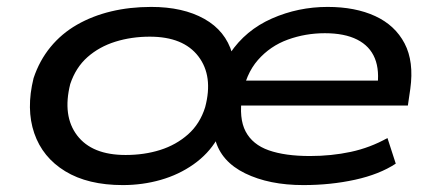

<svg xmlns="http://www.w3.org/2000/svg" viewBox="-20 -526 1268 555"><path d="M335 9Q234 9 168.5 -31Q103 -71 79 -141Q55 -211 77 -300Q94 -351 126 -390Q158 -429 202.5 -454.5Q247 -480 301 -493Q355 -506 417 -506Q509 -506 570.5 -471.5Q632 -437 651 -372H645Q690 -439 766 -472.5Q842 -506 927 -506Q1007 -506 1064.5 -479.5Q1122 -453 1149.5 -400.5Q1177 -348 1166 -269L1159 -221H652L663 -293H1098L1070 -270Q1078 -322 1063.5 -357.5Q1049 -393 1012.5 -411.5Q976 -430 919 -430Q863 -430 812 -411.5Q761 -393 725.5 -352.5Q690 -312 679 -245L680 -249Q670 -184 690 -146Q710 -108 757 -91.5Q804 -75 876 -75Q938 -75 994 -87Q1050 -99 1100 -127L1124 -53Q1077 -22 1006.5 -6.5Q936 9 857 9Q758 9 688.5 -25Q619 -59 602 -123H607Q582 -81 539.5 -51Q497 -21 444.5 -6Q392 9 335 9ZM343 -78Q397 -78 443 -92.5Q489 -107 523.5 -137.5Q558 -168 573 -216Q597 -306 553.5 -363Q510 -420 413 -420Q360 -420 313.5 -405.5Q267 -391 233 -361Q199 -331 183 -283Q160 -191 203 -134.5Q246 -78 343 -78Z"/></svg>

Font: Nunito Sans 7pt Expanded Medium
Style: Italic
Weight: 500
Width: 7
Italic angle: -9°
Designer: Vernon Adams
Foundry: Vernon Adams
Version: Version 3.101;gftools[0.9.27]